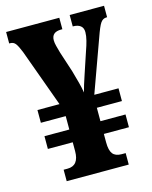

<svg xmlns="http://www.w3.org/2000/svg" viewBox="-109 -786 679 858"><g transform="rotate(-15 230.5 -357.0)"><path d="M92 0V-53H110Q163 -53 163 -120V-161H48V-220H163V-282H48V-341H150L53 -608Q41 -638 32 -649.5Q23 -661 8 -661H3V-714H249V-661H243Q199 -661 199 -623Q199 -611 203 -596Q207 -581 212 -563L243 -468Q252 -436 259 -410Q266 -384 269 -363Q273 -379 278.5 -396.5Q284 -414 291 -435L326 -540Q334 -562 339.5 -583.5Q345 -605 345 -622Q345 -642 332.5 -651.5Q320 -661 299 -661H297V-714H456V-661H453Q436 -661 425.5 -645.5Q415 -630 399 -584L311 -341H423V-282H307V-220H423V-161H307V-122Q307 -85 319.5 -69Q332 -53 360 -53H379V0Z"/></g></svg>

Font: Noto Serif Myanmar ExtraCondensed ExtraBold
Style: Regular
Weight: 800
Width: 2
Designer: Ben Mitchell and the Monotype Design Team
Foundry: Monotype Imaging Inc.
Version: Version 2.106; ttfautohint (v1.8.4.7-5d5b)